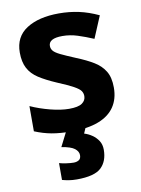

<svg xmlns="http://www.w3.org/2000/svg" viewBox="-89 -616 674 917"><g transform="rotate(-10 248.5 -158.0)"><path d="M458.6 -161.8Q458.6 -106.8 432.6 -68.4Q406.6 -29.9 354.7 -10Q302.7 10 225.9 10Q168.9 10 127.9 2.5Q86.9 -5 46.1 -22V-144.3Q89.9 -124.4 140.8 -111.4Q191.7 -98.4 230.9 -98.4Q275.2 -98.4 293.9 -111.5Q312.6 -124.7 312.6 -145.9Q312.6 -160 305 -171.1Q297.5 -182.2 272.4 -196.2Q247.4 -210.2 194.4 -232.2Q143.4 -254.2 110.3 -275.6Q77.2 -297.1 61.2 -327.6Q45.1 -358 45.1 -404Q45.1 -479.9 104 -517.9Q163 -555.8 260.9 -555.8Q311.8 -555.8 357.8 -545.8Q403.7 -535.9 452.5 -513L407.8 -406.6Q367.9 -423.5 331.8 -435Q295.8 -446.5 258.8 -446.5Q225.4 -446.5 208.7 -437.3Q192.1 -428.2 192.1 -410Q192.1 -396.8 200.6 -386.3Q209.2 -375.7 233.8 -363.6Q258.4 -351.6 306.4 -331.6Q353.5 -312.6 387.5 -292.1Q421.6 -271.6 440.1 -241.1Q458.6 -210.7 458.6 -161.8ZM359.7 122.3Q359.7 178.1 327.1 209.1Q294.5 240 208.7 240Q186.8 240 169.4 237Q152 234 138 230.1V148.5Q152 152.5 172.4 155.5Q192.8 158.4 207.8 158.4Q222.1 158.4 232.8 151.9Q243.4 145.3 243.4 128.2Q243.4 110.1 225.3 96.1Q207.1 82.1 162.2 75.2L200.3 0H293.7L280.5 30.4Q300.6 36.4 318.6 48.8Q336.7 61.3 348.2 79.3Q359.7 97.3 359.7 122.3Z"/></g></svg>

Font: Noto Sans Hebrew
Style: Regular
Weight: 400
Designer: Monotype Design Team
Foundry: Monotype Imaging Inc.
Version: Version 2.003;January 10, 2023;FontCreator 14.0.0.2877 64-bi